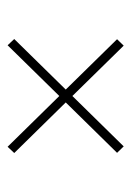

<svg xmlns="http://www.w3.org/2000/svg" viewBox="58 -499 339 495"><g transform="rotate(90 227.5 -251.5)"><path d="M210.9 -251.5 81.1 -383.8 97.7 -400.9 227.5 -268.6 357.4 -400.9 374 -383.8 244.1 -251.5 374.5 -118.7 358.4 -101.6 227.5 -234.9 96.7 -101.6 80.6 -118.7Z"/></g></svg>

Font: Vazirmatn RD FD Thin
Style: Regular
Weight: 100
Designer: Saber Rastikerdar
Foundry: Saber Rastikerdar
Version: Version 33.003